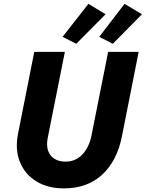

<svg xmlns="http://www.w3.org/2000/svg" viewBox="-20 -996 776 1023"><path d="M320.3 7.8Q234.9 7.8 173.8 -29.5Q112.8 -66.9 85.9 -133.3Q59.1 -199.7 76.7 -286.6L162.6 -719.7H325.7L233.9 -259.3Q226.6 -221.2 236.3 -193.1Q246.1 -165 270 -149.9Q293.9 -134.8 328.6 -134.8Q383.3 -134.8 419.2 -173.3Q455.1 -211.9 467.3 -273.4L556.2 -719.7H718.8L629.4 -268.6Q603.5 -138.2 524.2 -65.2Q444.8 7.8 320.3 7.8ZM386.2 -762.7 313.5 -799.8 451.2 -975.6 542.5 -919.9ZM581.1 -762.7 508.8 -799.8 643.6 -975.6 736.3 -919.9Z"/></svg>

Font: Reddit Sans ExtraBold
Style: Italic
Weight: 800
Italic angle: -11.25°
Designer: Stephen Hutchings
Version: Version 1.013